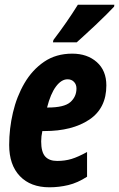

<svg xmlns="http://www.w3.org/2000/svg" viewBox="-20 -786 506 816"><path d="M190 10Q110 10 64.5 -37.5Q19 -85 19 -170Q19 -239 35 -307.5Q51 -376 84 -432.5Q117 -489 167.5 -523.5Q218 -558 287 -558Q351 -558 391.5 -522Q432 -486 432 -423Q432 -326 359.5 -277.5Q287 -229 169 -229H160Q155 -207 155 -185Q155 -140 172 -121Q189 -102 223 -102Q256 -102 284 -110.5Q312 -119 350 -140V-35Q310 -9 270.5 0.5Q231 10 190 10ZM183 -329Q253 -329 279 -352Q305 -375 305 -410Q305 -427 294.5 -438Q284 -449 267 -449Q241 -449 218 -418.5Q195 -388 180 -329ZM207 -616Q236 -654 262 -691.5Q288 -729 311 -766H466L465 -758Q454 -746 432.5 -724.5Q411 -703 386 -679.5Q361 -656 339 -636Q317 -616 306 -606H205Z"/></svg>

Font: Noto Sans ExtraCondensed ExtraBold
Style: Italic
Weight: 800
Width: 2
Italic angle: -12°
Designer: Monotype Design Team
Foundry: Monotype Imaging Inc.
Version: Version 2.013; ttfautohint (v1.8.4.7-5d5b)